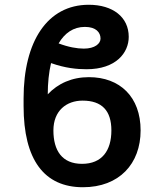

<svg xmlns="http://www.w3.org/2000/svg" viewBox="-20 -780 692 810"><path d="M355.1 -454.5C283.7 -454.5 224.4 -427.9 181.5 -382.1C181.5 -429.3 186.1 -474.1 195.3 -513.8C255.7 -492.5 304.3 -487.9 345.2 -487.9C469.5 -487.9 523.1 -557.5 523.1 -624.6C523.1 -707.7 456.3 -759.9 354.4 -759.9C180 -759.9 79.5 -605.5 79.5 -365.1V-332.4C79.5 -106.2 166.2 9.9 329.9 9.9C483 9.9 573.2 -89.1 573.2 -229.8C573.2 -371.4 485.8 -454.5 355.1 -454.5ZM205.3 -229.8C205.3 -313.2 260.7 -355.5 328.5 -355.5C410.2 -355.5 449.9 -312.9 449.9 -229.8C449.9 -144.9 410.5 -88.8 326 -88.8C241.8 -88.8 205.3 -144.9 205.3 -229.8ZM227.3 -596.9C252.8 -640.3 289.4 -666.5 338.1 -666.5C385.3 -666.5 404.1 -643.1 404.1 -617.2C404.1 -596.2 380.7 -574.9 333.5 -574.9C305 -574.9 268.1 -581.3 227.3 -596.9Z"/></svg>

Font: Magic Ui Pro Semi Bold
Style: Regular
Weight: 600
Designer: Stefan Endress, Andreas Faust
Version: Version 1.000;FEAKit 1.0